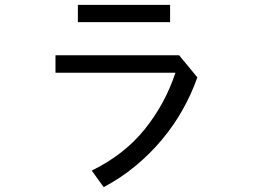

<svg xmlns="http://www.w3.org/2000/svg" viewBox="-20 -683 1040 789"><path d="M791 -365Q767 -297 730.5 -232Q694 -167 645 -108.5Q596 -50 536 -0.5Q476 49 406 86L357 18Q490 -47 574 -151Q658 -255 701 -384H208V-456H716ZM679 -592H300V-663H679Z"/></svg>

Font: NanumGothicCoding
Style: Regular
Weight: 400
Monospace: yes
Designer: Kwon Bruce; Nicolas Noh; Sung-woo Choi; Go-un Cha; Soo-hyun Park;
Foundry: NHN Corporation
Version: Version 2.000;PS 1;hotconv 1.0.49;makeotf.lib2.0.14853